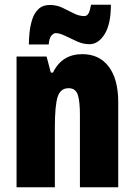

<svg xmlns="http://www.w3.org/2000/svg" viewBox="-20 -792 569 812"><path d="M328 -563Q400 -563 440 -510Q480 -457 480 -360V0H318V-308Q318 -363 309 -391Q300 -419 270 -419Q236 -419 224 -383Q212 -347 212 -253V0H50V-553H177L195 -485H204Q242 -563 328 -563ZM102 -604Q102 -627 105 -655.5Q108 -684 116.5 -710.5Q125 -737 143 -754Q161 -771 191 -771Q219 -771 243.5 -759.5Q268 -748 291 -736Q314 -724 336 -724Q349 -724 355 -736.5Q361 -749 365 -772H449Q449 -690 422.5 -647.5Q396 -605 358 -605Q332 -605 305.5 -617Q279 -629 255.5 -640.5Q232 -652 215 -652Q207 -652 197.5 -641.5Q188 -631 186 -604Z"/></svg>

Font: Noto Sans Kannada ExtraCondensed Black
Style: Regular
Weight: 900
Width: 2
Designer: Jelle Bosma - Monotype Design Team
Foundry: Monotype Imaging Inc.
Version: Version 2.005; ttfautohint (v1.8.4.7-5d5b)